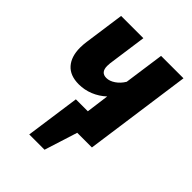

<svg xmlns="http://www.w3.org/2000/svg" viewBox="-202 -632 897 897"><g transform="rotate(45 246.5 -183.5)"><path d="M477 -531 403 0H306L254 164H153L191 -106H270L285 -219Q257 -193 222.5 -179Q188 -165 151 -165Q93 -165 63.5 -198.5Q34 -232 34 -291Q34 -310 37 -331L65 -531H212L185 -338Q184 -332 184 -320Q184 -277 221 -277Q242 -277 264 -292Q286 -307 301 -332L329 -531Z"/></g></svg>

Font: Fira Sans Condensed
Style: Bold Italic
Weight: 700
Width: 3
Italic angle: -8°
Designer: Carrois Corporate & Edenspiekermann AG
Foundry: Carrois Corporate GbR & Edenspiekermann AG
Version: Version 4.203